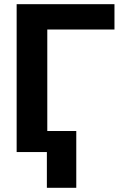

<svg xmlns="http://www.w3.org/2000/svg" viewBox="-20 -727 599 918"><path d="M527.3 -585.9H206.1V-100.6H344.7V170.9H204.1V0H59.6V-707H527.3Z"/></svg>

Font: Pretendard GOV
Style: Bold
Weight: 700
Designer: Base glyphs from Inter by Rasmus Andersson; Hangeul glyphs from Noto Sans CJK(Source Han Sans) by Jang Soo-young and Kan
Foundry: Kil Hyung-jin
Version: Version 1.309